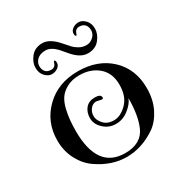

<svg xmlns="http://www.w3.org/2000/svg" viewBox="-159 -797 883 925"><g transform="rotate(-30 282.5 -334.5)"><path d="M32 -231Q32 -333 102.5 -402Q173 -471 283.5 -471Q394 -471 463 -406Q532 -341 532 -235Q532 -172 508 -123.5Q484 -75 446 -48Q368 5 283 5Q200 5 121 -50Q82 -77 57 -124.5Q32 -172 32 -231ZM317 -295 288 -301Q269 -301 255.5 -284.5Q242 -268 242 -245.5Q242 -223 262 -201Q282 -179 318.5 -179Q355 -179 390.5 -214.5Q426 -250 426 -315Q426 -380 384.5 -415.5Q343 -451 280 -451Q240 -451 211 -435.5Q182 -420 167 -398Q152 -376 144 -342Q132 -292 132 -226Q132 -15 286 -15Q377 -15 406 -84Q431 -143 431 -237Q422 -211 389.5 -185Q357 -159 318 -159Q279 -159 250.5 -185.5Q222 -212 222 -245Q222 -278 240 -299.5Q258 -321 291.5 -321Q325 -321 325 -302Q325 -295 317 -295ZM290 -621Q309 -599 318.5 -589Q328 -579 345.5 -569Q363 -559 384.5 -559Q406 -559 422.5 -574.5Q439 -590 439 -610Q439 -630 428.5 -642Q418 -654 396.5 -654Q375 -654 368 -629Q366 -623 364 -623Q357 -623 357 -638Q357 -653 371.5 -663.5Q386 -674 405 -674Q424 -674 441.5 -656Q459 -638 459 -608Q459 -578 436 -549.5Q413 -521 371 -521Q329 -521 288 -570Q268 -594 258 -605Q228 -636 198.5 -636Q169 -636 152.5 -620.5Q136 -605 136 -585Q136 -565 146.5 -553Q157 -541 178.5 -541Q200 -541 207 -566Q209 -572 211 -572Q218 -572 218 -557Q218 -542 203.5 -531.5Q189 -521 170 -521Q151 -521 133.5 -539Q116 -557 116 -587Q116 -617 139 -645.5Q162 -674 203.5 -674Q245 -674 290 -621Z"/></g></svg>

Font: Spirax
Style: Regular
Weight: 400
Designer: Brenda Gallo (gbrenda1987@gmail.com)
Foundry: Brenda Gallo
Version: Version 1.002